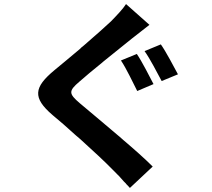

<svg xmlns="http://www.w3.org/2000/svg" viewBox="-20 -843 1040 943"><path d="M730 -25C691 -64 639 -110 586 -155L577 -163L569 -170C491 -237 414 -300 372 -336C317 -383 316 -396 370 -442C398 -467 438 -500 480 -534L488 -541C540 -583 593 -625 627 -653C651 -672 683 -697 714 -721L599 -823C584 -799 553 -767 525 -738C494 -709 451 -671 406 -632L398 -625C392 -620 387 -615 381 -611L373 -603C327 -564 282 -527 247 -498C146 -414 139 -363 238 -278C271 -251 309 -218 347 -183L355 -176L368 -165L376 -158C438 -102 497 -47 531 -12L538 -5C539 -4 540 -3 541 -2L548 5C553 10 557 15 562 19L572 30C577 36 583 42 588 48L598 58C599 60 600 61 601 62L608 69C611 73 614 76 618 80L730 -25ZM854 -478C834 -515 796 -588 770 -625L690 -592C718 -553 751 -487 774 -445L854 -478ZM734 -430C715 -466 678 -540 652 -578L574 -546C601 -506 633 -437 654 -396L734 -430Z"/></svg>

Font: Glow Sans SC Normal
Style: Bold
Weight: 700
Designer: Ryoko NISHIZUKA (kana, bopomofo & ideographs); Paul D. Hunt (Latin, Greek & Cyrillic); Sandoll Communications, Soo-young
Version: Version 0.93